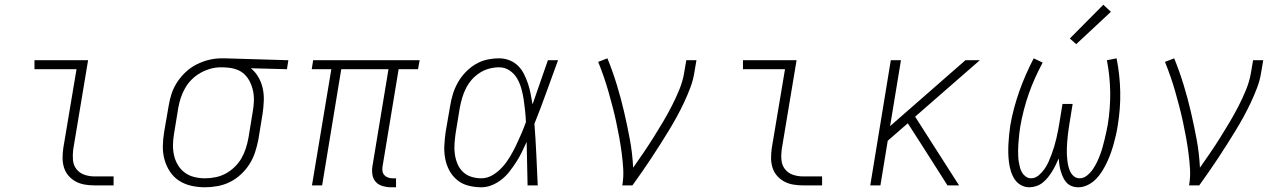

<svg xmlns="http://www.w3.org/2000/svg" viewBox="-20 -785 5440 813"><path d="M380 0Q359 0 338.5 -3.5Q318 -7 300.5 -16.5Q283 -26 270 -41Q257 -56 251 -75.5Q245 -95 245 -116Q245 -137 248 -158L304 -492H126V-530H353L290 -152Q287 -129 289 -107Q291 -85 304 -68.5Q317 -52 337.5 -45Q358 -38 380 -38H461V0Z M848 8Q818 8 789.5 1.5Q761 -5 738 -20Q715 -35 699.5 -58.5Q684 -82 676.5 -109.5Q669 -137 669.5 -166.5Q670 -196 675 -226L694 -336Q698 -362 706.5 -388Q715 -414 730.5 -437.5Q746 -461 767 -480.5Q788 -500 813 -512.5Q838 -525 864.5 -531.5Q891 -538 918 -538Q922 -538 925.5 -538Q929 -538 933 -538L1201 -530L1195 -492L1042 -496Q1061 -481 1074 -458.5Q1087 -436 1092.5 -411Q1098 -386 1097 -358.5Q1096 -331 1092 -304L1074 -194Q1069 -168 1060.5 -141.5Q1052 -115 1037 -91Q1022 -67 1000.5 -47Q979 -27 954 -14.5Q929 -2 901.5 3Q874 8 848 8ZM848 -30Q870 -30 892.5 -34.5Q915 -39 935.5 -50Q956 -61 973.5 -78Q991 -95 1002.5 -115Q1014 -135 1021 -157Q1028 -179 1032 -201L1050 -311Q1054 -333 1055 -355Q1056 -377 1052 -397.5Q1048 -418 1039 -437Q1030 -456 1015.5 -470Q1001 -484 981 -491Q961 -498 939 -499L926 -500Q924 -500 921 -500Q918 -500 915 -500Q893 -500 871.5 -494Q850 -488 830 -477Q810 -466 793 -449.5Q776 -433 764.5 -413Q753 -393 746 -372Q739 -351 735 -329L717 -219Q713 -196 712.5 -172.5Q712 -149 717 -127Q722 -105 733.5 -86Q745 -67 762.5 -54Q780 -41 802.5 -35.5Q825 -30 848 -30Z M1636 8Q1618 8 1600.5 3Q1583 -2 1571.5 -14.5Q1560 -27 1557 -45Q1554 -63 1557 -81L1625 -492H1425L1344 0H1301L1383 -492H1300L1306 -530H1757L1750 -492H1668L1600 -81Q1598 -71 1599.5 -61Q1601 -51 1607 -44Q1613 -37 1622.5 -33.5Q1632 -30 1642 -30H1657V8Z M2018 8Q1990 8 1963 1Q1936 -6 1915.5 -23Q1895 -40 1882.5 -63.5Q1870 -87 1865 -114Q1860 -141 1861.5 -169Q1863 -197 1867 -226L1886 -336Q1890 -361 1897.5 -386Q1905 -411 1918.5 -435Q1932 -459 1951 -479Q1970 -499 1993.5 -513Q2017 -527 2042.5 -532.5Q2068 -538 2094 -538Q2117 -538 2138 -529.5Q2159 -521 2174 -506Q2189 -491 2199 -471Q2209 -451 2216 -430Q2223 -409 2227 -387Q2231 -365 2235 -343Q2251 -390 2267.5 -436.5Q2284 -483 2300 -530H2343Q2318 -463 2294 -395.5Q2270 -328 2243 -261Q2248 -196 2251 -130.5Q2254 -65 2257 0H2214Q2213 -46 2212 -92Q2211 -138 2210 -184Q2200 -162 2189.5 -140.5Q2179 -119 2166 -99Q2153 -79 2138 -59.5Q2123 -40 2104 -25Q2085 -10 2063 -1Q2041 8 2018 8ZM2018 -30Q2044 -30 2067.5 -44.5Q2091 -59 2109 -79.5Q2127 -100 2140.5 -123Q2154 -146 2165.5 -170Q2177 -194 2187.5 -218.5Q2198 -243 2207 -268Q2206 -292 2203.5 -316Q2201 -340 2197.5 -363.5Q2194 -387 2187.5 -410Q2181 -433 2169.5 -453Q2158 -473 2138 -486.5Q2118 -500 2094 -500Q2073 -500 2052 -494.5Q2031 -489 2012 -477Q1993 -465 1978 -448Q1963 -431 1953 -411Q1943 -391 1937 -370.5Q1931 -350 1927 -329L1909 -219Q1906 -197 1904.5 -175Q1903 -153 1906 -132Q1909 -111 1917 -91.5Q1925 -72 1940 -57.5Q1955 -43 1975.5 -36.5Q1996 -30 2018 -30Z M2615 0Q2621 -34 2619 -68.5Q2617 -103 2612.5 -137Q2608 -171 2602 -204Q2596 -237 2589 -269.5Q2582 -302 2573.5 -334.5Q2565 -367 2556 -398.5Q2547 -430 2536 -461.5Q2525 -493 2513 -523L2552 -538Q2574 -484 2591.5 -427Q2609 -370 2622.5 -312Q2636 -254 2647 -195Q2658 -136 2661 -75Q2683 -106 2705 -138.5Q2727 -171 2747.5 -203.5Q2768 -236 2787.5 -269Q2807 -302 2824.5 -336Q2842 -370 2856.5 -405.5Q2871 -441 2877 -477L2886 -530H2929L2920 -477Q2915 -445 2903 -413.5Q2891 -382 2876.5 -351Q2862 -320 2845.5 -290Q2829 -260 2811 -230.5Q2793 -201 2774.5 -172Q2756 -143 2737 -114Q2718 -85 2698 -56.5Q2678 -28 2658 0Z M3380 0Q3359 0 3338.5 -3.5Q3318 -7 3300.5 -16.5Q3283 -26 3270 -41Q3257 -56 3251 -75.5Q3245 -95 3245 -116Q3245 -137 3248 -158L3304 -492H3126V-530H3353L3290 -152Q3287 -129 3289 -107Q3291 -85 3304 -68.5Q3317 -52 3337.5 -45Q3358 -38 3380 -38H3461V0Z M3665 0 3752 -530H3795L3749 -251L4068 -530H4129L3855 -291L4041 0H3992L3885 -168L3824 -263L3739 -189L3708 0Z M4339 8Q4319 8 4302.5 -1.5Q4286 -11 4276 -26.5Q4266 -42 4260.5 -60Q4255 -78 4252.5 -97Q4250 -116 4249.5 -135.5Q4249 -155 4250 -174.5Q4251 -194 4253 -214Q4255 -234 4258 -254Q4264 -290 4274 -327Q4284 -364 4296.5 -399.5Q4309 -435 4324.5 -470Q4340 -505 4357 -538L4395 -520Q4378 -488 4363 -455Q4348 -422 4336 -387.5Q4324 -353 4315 -318Q4306 -283 4300 -248Q4298 -235 4296.5 -222.5Q4295 -210 4294 -197.5Q4293 -185 4292 -172.5Q4291 -160 4291 -148Q4291 -136 4291.5 -123.5Q4292 -111 4294 -99Q4296 -87 4299 -75.5Q4302 -64 4308 -54Q4314 -44 4324 -37Q4334 -30 4346 -30Q4363 -30 4377.5 -42Q4392 -54 4402.5 -69Q4413 -84 4420 -100Q4427 -116 4433 -132Q4439 -148 4444 -165Q4449 -182 4453 -198.5Q4457 -215 4460 -231.5Q4463 -248 4466 -265L4479 -345H4522L4509 -265Q4507 -252 4505 -238.5Q4503 -225 4501.5 -211.5Q4500 -198 4499 -185Q4498 -172 4497.5 -158.5Q4497 -145 4497.5 -132Q4498 -119 4499.5 -106Q4501 -93 4504 -80.5Q4507 -68 4512.5 -57Q4518 -46 4528 -38Q4538 -30 4552 -30Q4568 -30 4582.5 -41.5Q4597 -53 4607 -67.5Q4617 -82 4624.5 -97.5Q4632 -113 4638 -129Q4644 -145 4648.5 -161Q4653 -177 4657 -193.5Q4661 -210 4664.5 -226Q4668 -242 4671 -259Q4682 -328 4681 -395.5Q4680 -463 4667 -530L4708 -538Q4722 -468 4723.5 -397Q4725 -326 4713 -254Q4710 -234 4705.5 -214Q4701 -194 4695.5 -174.5Q4690 -155 4683 -135.5Q4676 -116 4667 -97Q4658 -78 4646.5 -59.5Q4635 -41 4620 -26Q4605 -11 4585.5 -1.5Q4566 8 4546 8Q4531 8 4518 3Q4505 -2 4496 -12Q4487 -22 4481.5 -34Q4476 -46 4472 -59Q4468 -72 4466 -86Q4464 -100 4463 -114Q4457 -100 4450 -86Q4443 -72 4435 -59Q4427 -46 4417 -33.5Q4407 -21 4395 -11.5Q4383 -2 4368 3Q4353 8 4339 8ZM4537 -598 4510 -622 4652 -765 4684 -735Z M5015 0Q5021 -34 5019 -68.5Q5017 -103 5012.5 -137Q5008 -171 5002 -204Q4996 -237 4989 -269.5Q4982 -302 4973.5 -334.5Q4965 -367 4956 -398.5Q4947 -430 4936 -461.5Q4925 -493 4913 -523L4952 -538Q4974 -484 4991.5 -427Q5009 -370 5022.5 -312Q5036 -254 5047 -195Q5058 -136 5061 -75Q5083 -106 5105 -138.5Q5127 -171 5147.5 -203.5Q5168 -236 5187.5 -269Q5207 -302 5224.5 -336Q5242 -370 5256.5 -405.5Q5271 -441 5277 -477L5286 -530H5329L5320 -477Q5315 -445 5303 -413.5Q5291 -382 5276.5 -351Q5262 -320 5245.5 -290Q5229 -260 5211 -230.5Q5193 -201 5174.5 -172Q5156 -143 5137 -114Q5118 -85 5098 -56.5Q5078 -28 5058 0Z"/></svg>

Font: Iosevka Slab XLtEx
Style: Italic
Weight: 200
Width: 7
Italic angle: -9°
Monospace: yes
Designer: Belleve Invis
Foundry: Belleve Invis
Version: Version 11.1.0; ttfautohint (v1.8.3)